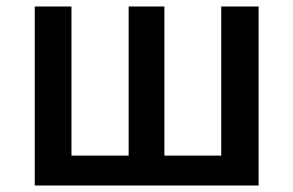

<svg xmlns="http://www.w3.org/2000/svg" viewBox="-20 -571 902 591"><path d="M87 0H776V-551H661V-92H486V-551H376V-92H200V-551H87Z"/></svg>

Font: Noto Sans CJK TC Medium
Style: Regular
Weight: 500
Designer: Ryoko NISHIZUKA 西塚涼子 (kana, bopomofo & ideographs); Paul D. Hunt (Latin, Greek & Cyrillic); Sandoll Communications 산돌커뮤니
Foundry: Adobe
Version: Version 2.004;hotconv 1.0.118;makeotfexe 2.5.65603